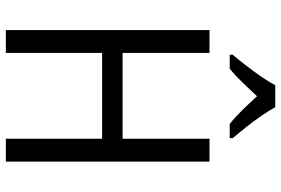

<svg xmlns="http://www.w3.org/2000/svg" viewBox="-176 -808 984 673"><g transform="rotate(90 316.5 -472.0)"><path d="M546.9 0H466.8V-337.4H166V0H85.9V-713.9H166V-409.2H466.8V-713.9H546.9ZM356.4 -944.3Q368.2 -922.4 387 -895Q405.8 -867.7 426.8 -841.3Q447.8 -814.9 464.8 -794.9V-784.7H415Q391.6 -803.2 366.9 -828.4Q342.3 -853.5 317.9 -880.4Q293.5 -854 268.6 -828.4Q243.7 -802.7 221.2 -784.7H172.4V-794.9Q190.4 -816.4 210.9 -843Q231.4 -869.6 249.8 -896.2Q268.1 -922.9 279.3 -944.3Z"/></g></svg>

Font: Open Sans SemiCondensed
Style: Regular
Weight: 400
Width: 4
Designer: Monotype Design Team
Foundry: Monotype Imaging Inc.
Version: Version 3.000